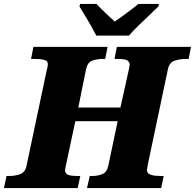

<svg xmlns="http://www.w3.org/2000/svg" viewBox="-45 -951 986 971"><path d="M-25 0 -12 -61H1Q31 -61 56.5 -70Q82 -79 89 -112L189 -585Q194 -604 195.5 -613.5Q197 -623 197 -625Q197 -633 193.5 -639Q190 -645 175 -649Q160 -653 125 -653H112L124 -714H499L487 -653H474Q445 -653 421 -644Q397 -635 390 -600L351 -407H564L605 -592Q611 -619 611 -625Q611 -635 601 -644Q591 -653 547 -653H534L546 -714H921L909 -653H896Q865 -653 838 -644Q811 -635 804 -600L703 -121Q701 -108 699.5 -101Q698 -94 698 -91Q698 -85 702 -78Q706 -71 721.5 -66Q737 -61 770 -61H783L770 0H395L409 -61H422Q449 -61 472.5 -70.5Q496 -80 503 -114L550 -338H336L289 -118Q287 -108 285.5 -101Q284 -94 284 -91Q284 -76 296 -68.5Q308 -61 348 -61H361L348 0ZM442 -771Q433 -789 417.5 -816.5Q402 -844 385.5 -871.5Q369 -899 357 -918L360 -931H443Q452 -921 469 -904Q486 -887 504.5 -870.5Q523 -854 535 -842Q553 -854 576 -870.5Q599 -887 620.5 -904Q642 -921 655 -931H759L756 -918Q737 -899 709.5 -873.5Q682 -848 654.5 -821Q627 -794 607 -771Z"/></svg>

Font: Noto Serif Black
Style: Italic
Weight: 900
Italic angle: -12°
Designer: Monotype Design Team
Foundry: Monotype Imaging Inc.
Version: Version 2.013